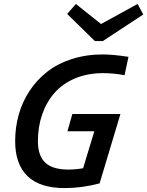

<svg xmlns="http://www.w3.org/2000/svg" viewBox="-20 -942 749 977"><path d="M321.8 -871.1 366.2 -921.9 494.1 -819.8 680.2 -921.9 709 -868.2 502.9 -732.9H462.9ZM613.8 -559.1Q560.1 -569.8 504.9 -569.8Q425.8 -569.8 362.3 -543.2Q298.8 -516.6 257.6 -469.5Q216.3 -422.4 194.6 -359.6Q172.9 -296.9 172.9 -223.1Q172.9 -149.9 210.2 -114.5Q247.6 -79.1 328.1 -79.1Q363.8 -79.1 402.8 -85.9L460 -273.9H323.2L348.1 -361.8H592.8L486.8 -8.8Q397 15.1 309.1 15.1Q182.6 15.1 119.9 -45.9Q57.1 -106.9 57.1 -223.1Q57.1 -293.9 75.4 -359.1Q93.8 -424.3 130.9 -480.2Q168 -536.1 220.5 -577.1Q272.9 -618.2 345.5 -641.6Q418 -665 502.9 -665Q554.7 -665 633.8 -652.8Z"/></svg>

Font: IntelOne Mono Medium
Style: Italic
Weight: 500
Italic angle: -16°
Designer: Fred Shallcrass
Foundry: Frere-Jones Type LLC
Version: Version 1.200;hotconv 1.1.0;makeotfexe 2.6.0;FJTRelease1.2